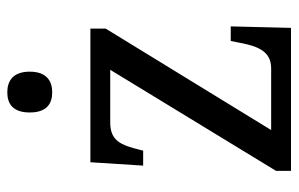

<svg xmlns="http://www.w3.org/2000/svg" viewBox="-162 -636 798 513"><g transform="rotate(-90 236.5 -379.0)"><path d="M247 -638C277 -638 302 -653 302 -698C302 -743 277 -758 247 -758C216 -758 193 -743 193 -698C193 -653 216 -638 247 -638ZM37 0H419L423 -161H384L379 -136C370 -88 356 -53 311 -53H146L417 -495V-536H60L51 -395H91L93 -403C106 -455 117 -483 167 -483H307L37 -40Z"/></g></svg>

Font: Noto Serif Lao SemiCondensed
Style: Regular
Weight: 400
Width: 4
Designer: Monotype Design Team
Foundry: Monotype Imaging Inc.
Version: Version 2.003